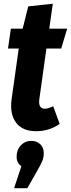

<svg xmlns="http://www.w3.org/2000/svg" viewBox="-20 -684 379 1026"><path d="M228 -424.8 189.9 -151.9Q184.1 -103 220.2 -103Q236.8 -103 264.2 -116.2L298.8 -22Q243.7 17.1 172.9 17.1Q100.1 17.1 65.7 -28.8Q31.2 -74.7 42 -153.8L80.1 -424.8H22.9L38.1 -530.8H101.1L130.9 -649.9L262.2 -664.1L243.2 -530.8H338.9L307.1 -424.8ZM147 68.8Q177.2 68.8 195.6 87.2Q213.9 105.5 213.9 133.8Q213.9 156.2 206.3 175.3Q198.7 194.3 178.2 230L126 321.8H55.2L94.2 204.1Q68.8 186.5 68.8 153.8Q68.8 116.7 91.3 92.8Q113.8 68.8 147 68.8Z"/></svg>

Font: Fira Sans Compressed
Style: Bold Italic
Weight: 700
Width: 3
Italic angle: -8°
Designer: Carrois Corporate & Edenspiekermann AG
Foundry: Carrois Corporate GbR & Edenspiekermann AG
Version: Version 4.203;PS 004.203;hotconv 1.0.88;makeotf.lib2.5.64775